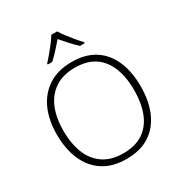

<svg xmlns="http://www.w3.org/2000/svg" viewBox="-215 -1101 1194 1265"><g transform="rotate(-30 381.5 -468.5)"><path d="M700 -358Q700 -249 664.5 -166Q629 -83 558.5 -36.5Q488 10 381 10Q275 10 204 -37Q133 -84 97.5 -167Q62 -250 62 -359Q62 -468 99 -550Q136 -632 208 -678.5Q280 -725 385 -725Q487 -725 557 -681Q627 -637 663.5 -554.5Q700 -472 700 -358ZM112 -359Q112 -262 141 -188.5Q170 -115 230 -74Q290 -33 382 -33Q474 -33 533.5 -73.5Q593 -114 621.5 -187.5Q650 -261 650 -358Q650 -512 583 -597Q516 -682 385 -682Q293 -682 232 -641Q171 -600 141.5 -527.5Q112 -455 112 -359ZM404 -947Q416 -926 437 -898.5Q458 -871 480.5 -844Q503 -817 522 -797V-789H487Q460 -813 432 -844Q404 -875 381 -902Q358 -875 330 -844Q302 -813 275 -789H241V-797Q260 -817 282.5 -844Q305 -871 326 -898.5Q347 -926 359 -947Z"/></g></svg>

Font: Noto Sans Syriac Eastern ExtraLight
Style: Regular
Weight: 250
Designer: Patrick Giasson and the Monotype Design Team
Foundry: Monotype Imaging Inc.
Version: Version 3.001